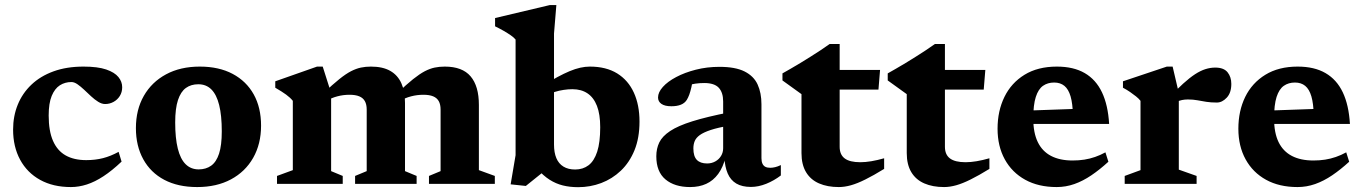

<svg xmlns="http://www.w3.org/2000/svg" viewBox="-20 -744 5515 777"><path d="M318 -474.5Q375.5 -474.5 409.8 -462.8Q444 -451 459.2 -432.2Q474.5 -413.5 474.5 -391Q474.5 -371 464.8 -355.5Q455 -340 439.2 -331.5Q423.5 -323 405.5 -323Q392 -323 377.5 -332Q363 -341 348.8 -354.2Q334.5 -367.5 320.5 -380.8Q306.5 -394 293.5 -403Q280.5 -412 269 -412Q243 -412 222.2 -398.8Q201.5 -385.5 189.2 -355.8Q177 -326 177 -276.5Q177 -214 194.5 -174Q212 -134 245.8 -115Q279.5 -96 329 -96Q365.5 -96 396.8 -104Q428 -112 460 -129.5L472 -90Q433.5 -53.5 398.8 -30.8Q364 -8 331.5 2.5Q299 13 267 13Q195 13 142.5 -16Q90 -45 61.5 -97.5Q33 -150 33 -219.5Q33 -274 51.8 -320.2Q70.5 -366.5 107 -401.2Q143.5 -436 196.5 -455.2Q249.5 -474.5 318 -474.5Z M784 -58.5Q813.5 -58.5 834.5 -73.5Q855.5 -88.5 866.5 -122.2Q877.5 -156 877.5 -212.5Q877.5 -276.5 867 -318.8Q856.5 -361 835.5 -382Q814.5 -403 782.5 -403Q753 -403 732.2 -388Q711.5 -373 700.2 -339Q689 -305 689 -248.5Q689 -185 699.5 -142.8Q710 -100.5 731.2 -79.5Q752.5 -58.5 784 -58.5ZM778 13Q700.5 13 645 -16.2Q589.5 -45.5 559.8 -99.5Q530 -153.5 530 -225.5Q530 -300 562 -356Q594 -412 652 -443.2Q710 -474.5 788.5 -474.5Q866 -474.5 921.5 -445Q977 -415.5 1006.8 -362Q1036.5 -308.5 1036.5 -235.5Q1036.5 -161.5 1004.5 -105.2Q972.5 -49 914.5 -18Q856.5 13 778 13Z M1320 -367.5V-51.5L1367 -32V0H1101V-32L1165 -55.5V-336Q1154.5 -349 1137.8 -361.2Q1121 -373.5 1094 -389V-415L1263 -474.5H1286ZM1619 -327.5V-51.5L1666 -32V0H1417V-32L1464 -51.5V-300.5Q1464 -321.5 1456.5 -334.8Q1449 -348 1433.8 -354.2Q1418.5 -360.5 1394.5 -360.5Q1369 -360.5 1345.5 -354.2Q1322 -348 1304.5 -337.5L1288.5 -366.5Q1326 -402 1352.8 -423.5Q1379.5 -445 1400.5 -455.8Q1421.5 -466.5 1440.5 -470.5Q1459.5 -474.5 1481 -474.5Q1529 -474.5 1559.2 -457.2Q1589.5 -440 1604.2 -407.2Q1619 -374.5 1619 -327.5ZM1918 -319.5V-55.5L1982.5 -32V0H1716V-32L1763 -51.5V-300.5Q1763 -321.5 1755.5 -334.8Q1748 -348 1732.8 -354.2Q1717.5 -360.5 1693.5 -360.5Q1668 -360.5 1644 -354.2Q1620 -348 1603 -337.5L1587 -366Q1624.5 -402 1651.5 -423.5Q1678.5 -445 1699.2 -455.8Q1720 -466.5 1739 -470.5Q1758 -474.5 1780 -474.5Q1851 -474.5 1884.5 -435Q1918 -395.5 1918 -319.5Z M2154 -61H2194.5L2108 8.5L2046.5 2L2066.5 -116V-584Q2059.5 -592.5 2047.2 -601Q2035 -609.5 2019 -618.8Q2003 -628 1983.5 -637.5V-671L2205 -723.5H2231.5L2222 -608V-159Q2222 -126.5 2231.5 -104Q2241 -81.5 2260.2 -69.8Q2279.5 -58 2307.5 -58Q2339 -58 2361.8 -75.2Q2384.5 -92.5 2396.8 -130.2Q2409 -168 2409 -229Q2409 -281.5 2395.8 -315.5Q2382.5 -349.5 2357.5 -366.2Q2332.5 -383 2296.5 -383Q2279 -383 2260.8 -380.2Q2242.5 -377.5 2225 -372Q2207.5 -366.5 2191.5 -357.5L2174.5 -396Q2208 -417 2235.2 -431.8Q2262.5 -446.5 2285.2 -456Q2308 -465.5 2328.2 -470Q2348.5 -474.5 2367 -474.5Q2433 -474.5 2477.8 -446.8Q2522.5 -419 2545.2 -369Q2568 -319 2568 -252Q2568 -186 2547.8 -136.2Q2527.5 -86.5 2492.5 -53.2Q2457.5 -20 2413 -3.2Q2368.5 13.5 2319.5 13.5Q2286.5 13.5 2258 6.5Q2229.5 -0.5 2204 -16.8Q2178.5 -33 2154 -61Z M2932.5 -289.5 2931.5 -235.5Q2885 -227.5 2856.2 -218Q2827.5 -208.5 2812.2 -197.5Q2797 -186.5 2791.5 -173.2Q2786 -160 2786 -143.5Q2786 -111.5 2800 -97Q2814 -82.5 2841.5 -82.5Q2860 -82.5 2874.8 -90.8Q2889.5 -99 2898 -113Q2906.5 -127 2906.5 -144V-333.5Q2906.5 -369.5 2888.8 -388.8Q2871 -408 2830 -408Q2811 -408 2794.2 -405.5Q2777.5 -403 2764 -398.5L2786 -435Q2782 -409 2778 -391.2Q2774 -373.5 2769.5 -361.2Q2765 -349 2759.5 -340Q2751 -326.5 2735.2 -320.2Q2719.5 -314 2697 -314Q2670.5 -314 2656.8 -323.5Q2643 -333 2643 -349.5Q2643 -370.5 2662.5 -392.2Q2682 -414 2716.5 -432.2Q2751 -450.5 2796 -462Q2841 -473.5 2891.5 -473.5Q2956 -473.5 2993.2 -454.8Q3030.5 -436 3046 -402Q3061.5 -368 3061.5 -322V-104Q3061.5 -90.5 3065.5 -81.8Q3069.5 -73 3077.2 -69Q3085 -65 3097 -65Q3106 -65 3116.8 -67.5Q3127.5 -70 3140 -76V-34Q3112.5 -13 3080.8 -0.2Q3049 12.5 3019 12.5Q2983 12.5 2959.8 -1.2Q2936.5 -15 2925 -41.8Q2913.5 -68.5 2911.5 -107L2917 -110Q2906.5 -67.5 2886.5 -40.2Q2866.5 -13 2838 0Q2809.5 13 2773 13Q2710 13 2673 -18Q2636 -49 2636 -111.5Q2636 -142.5 2648 -167.5Q2660 -192.5 2692 -213.8Q2724 -235 2782.2 -253.2Q2840.5 -271.5 2932.5 -289.5Z M3378 -150Q3378 -118 3398.5 -102.8Q3419 -87.5 3461.5 -87.5Q3482 -87.5 3506 -91.5Q3530 -95.5 3558 -103.5V-60.5Q3515 -34 3482.2 -17.8Q3449.5 -1.5 3423.5 5.8Q3397.5 13 3374.5 13Q3328.5 13 3294.5 -1.8Q3260.5 -16.5 3242 -47.2Q3223.5 -78 3223.5 -124.5V-363L3146.5 -418.5V-447Q3161 -455 3179.5 -465.8Q3198 -476.5 3218.8 -489Q3239.5 -501.5 3260.5 -514.8Q3281.5 -528 3301.2 -541Q3321 -554 3337.5 -566H3378V-449ZM3315 -381.5 3316 -461H3541.5L3535 -381.5Z M3804 -150Q3804 -118 3824.5 -102.8Q3845 -87.5 3887.5 -87.5Q3908 -87.5 3932 -91.5Q3956 -95.5 3984 -103.5V-60.5Q3941 -34 3908.2 -17.8Q3875.5 -1.5 3849.5 5.8Q3823.5 13 3800.5 13Q3754.5 13 3720.5 -1.8Q3686.5 -16.5 3668 -47.2Q3649.5 -78 3649.5 -124.5V-363L3572.5 -418.5V-447Q3587 -455 3605.5 -465.8Q3624 -476.5 3644.8 -489Q3665.5 -501.5 3686.5 -514.8Q3707.5 -528 3727.2 -541Q3747 -554 3763.5 -566H3804V-449ZM3741 -381.5 3742 -461H3967.5L3961 -381.5Z M4257 -474.5Q4324.5 -474.5 4369.8 -448.2Q4415 -422 4439.5 -370.5Q4464 -319 4468.5 -242.5H4124.5L4124 -296L4378.5 -305L4322 -277.5Q4321 -325 4312.5 -354Q4304 -383 4287.5 -396.5Q4271 -410 4246 -410Q4220 -410 4201 -396.8Q4182 -383.5 4171.8 -351.8Q4161.5 -320 4161.5 -264.5Q4161.5 -206.5 4179.8 -169Q4198 -131.5 4233.5 -113Q4269 -94.5 4320.5 -94.5Q4346 -94.5 4368.2 -98Q4390.5 -101.5 4411.5 -108.8Q4432.5 -116 4453.5 -127.5L4465.5 -89.5Q4430.5 -57.5 4396.5 -34.5Q4362.5 -11.5 4327.8 0.8Q4293 13 4256.5 13Q4182.5 13 4129 -16.5Q4075.5 -46 4046.2 -99.2Q4017 -152.5 4017 -223Q4017 -295 4044.8 -351.8Q4072.5 -408.5 4126.2 -441.5Q4180 -474.5 4257 -474.5Z M4898 -470.5Q4932.5 -470.5 4947.8 -451.5Q4963 -432.5 4963 -404.5Q4963 -368.5 4944.5 -348.8Q4926 -329 4904.5 -329Q4880 -329 4861.5 -332Q4843 -335 4825.8 -338.2Q4808.5 -341.5 4787 -341.5Q4774.5 -341.5 4763.5 -339.2Q4752.5 -337 4742.2 -332Q4732 -327 4721 -318.5L4708 -345.5Q4741.5 -381.5 4768 -405.5Q4794.5 -429.5 4816.5 -443.8Q4838.5 -458 4858.2 -464.2Q4878 -470.5 4898 -470.5ZM4750.5 -367.5V-57.5L4822.5 -32V0H4531.5V-32L4595.5 -55.5V-336Q4588 -345.5 4577.2 -354Q4566.5 -362.5 4553.5 -371.5Q4540.5 -380.5 4524.5 -389V-415L4702 -474.5H4725.5Z M5231.5 -474.5Q5299 -474.5 5344.2 -448.2Q5389.5 -422 5414 -370.5Q5438.5 -319 5443 -242.5H5099L5098.5 -296L5353 -305L5296.5 -277.5Q5295.5 -325 5287 -354Q5278.5 -383 5262 -396.5Q5245.5 -410 5220.5 -410Q5194.5 -410 5175.5 -396.8Q5156.5 -383.5 5146.2 -351.8Q5136 -320 5136 -264.5Q5136 -206.5 5154.2 -169Q5172.5 -131.5 5208 -113Q5243.5 -94.5 5295 -94.5Q5320.5 -94.5 5342.8 -98Q5365 -101.5 5386 -108.8Q5407 -116 5428 -127.5L5440 -89.5Q5405 -57.5 5371 -34.5Q5337 -11.5 5302.2 0.8Q5267.5 13 5231 13Q5157 13 5103.5 -16.5Q5050 -46 5020.8 -99.2Q4991.5 -152.5 4991.5 -223Q4991.5 -295 5019.2 -351.8Q5047 -408.5 5100.8 -441.5Q5154.5 -474.5 5231.5 -474.5Z"/></svg>

Font: Newsreader
Style: Bold
Weight: 700
Designer: Hugues Gentile
Foundry: Production Type
Version: Version 1.003